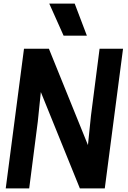

<svg xmlns="http://www.w3.org/2000/svg" viewBox="-20 -1052 715 1072"><path d="M465 -853ZM465 -853H335L255 -1032H397ZM565 0H426L208 -538L191 -373L143 0H12L114 -780H253L471 -242L488 -407L536 -780H667Z"/></svg>

Font: Tanohe Sans SemiBold
Style: Italic
Weight: 600
Designer: Village Type and Design LLC & Cristiano Sobral
Foundry: Cooper Hewitt Smithsonian Design Museum
Version: Version 1.00;September 29, 2021;FontCreator 13.0.0.2655 64-b